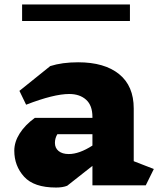

<svg xmlns="http://www.w3.org/2000/svg" viewBox="-20 -830 718 860"><path d="M633 0H394V-87L281 2Q261 10 231 10Q132 10 88 -38.5Q44 -87 44 -155Q44 -194 68 -232Q92 -270 136 -302H394V-306Q394 -358 365.5 -383.5Q337 -409 290 -409Q221 -409 97 -361L67 -423L205 -534Q258 -551 330 -551Q448 -551 513.5 -498Q579 -445 579 -344V-108L669 -73ZM394 -178V-229H237Q226 -211 226 -190Q226 -167 242.5 -153.5Q259 -140 288 -140Q335 -140 394 -178ZM79 -810H562V-736H79Z"/></svg>

Font: Inknut Antiqua ExtraBold
Style: Regular
Weight: 800
Designer: Claus Eggers Sørensen
Foundry: Claus Eggers Sørensen
Version: Version 1.003; ttfautohint (v1.8.2) -l 8 -r 50 -G 200 -x 14 